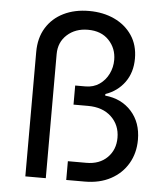

<svg xmlns="http://www.w3.org/2000/svg" viewBox="-53 -784 721 831"><g transform="rotate(5 308.0 -368.5)"><path d="M87.9 0V-540.5Q87.9 -601.6 115 -645.8Q142.1 -689.9 190.2 -713.6Q238.3 -737.3 300.8 -737.3Q362.3 -737.3 410.9 -714.6Q459.5 -691.9 487.8 -649.9Q516.1 -607.9 516.1 -549.3Q516.1 -488.8 485.1 -446Q454.1 -403.3 401.9 -385.3V-378.4Q472.7 -371.6 516.1 -323.5Q559.6 -275.4 559.6 -200.2Q559.6 -142.6 533.2 -97.2Q506.8 -51.8 458.7 -25.9Q410.6 0 346.2 0H265.6V-81.5H346.2Q402.8 -81.5 436.8 -115.2Q470.7 -148.9 470.7 -201.2Q470.7 -256.3 433.1 -292Q395.5 -327.6 331.5 -327.6H268.6V-410.6H313Q348.1 -410.6 373.8 -428.5Q399.4 -446.3 413.3 -474.9Q427.2 -503.4 427.2 -535.6Q427.2 -585.9 394 -620.8Q360.8 -655.8 303.2 -655.8Q248.5 -655.8 212.6 -623.3Q176.8 -590.8 176.8 -539.1V0Z"/></g></svg>

Font: Inter Variable
Style: Regular
Weight: 400
Designer: Rasmus Andersson
Foundry: rsms
Version: Version 4.001;git-9221beed3